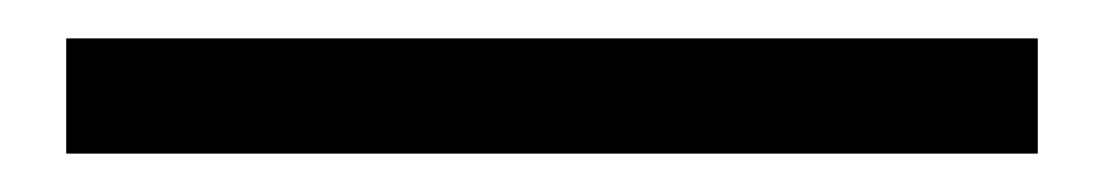

<svg xmlns="http://www.w3.org/2000/svg" viewBox="-20 69 575 100"><path d="M14.5 149V89H520.5V149Z"/></svg>

Font: Geologica ExtraLight
Style: Regular
Weight: 200
Designer: Sindre Bremnes, Frode Helland
Foundry: Monokrom Skriftforlag AS
Version: Version 1.010; ttfautohint (v1.8.4.7-5d5b);gftools[0.9.28]